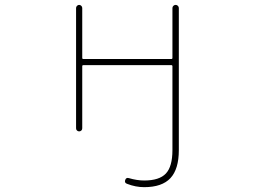

<svg xmlns="http://www.w3.org/2000/svg" viewBox="-20 -565 1040 790"><path d="M573.2 205.1Q538.1 205.1 502.9 191.4Q491.2 187.5 495.1 175.8Q499 164.1 510.7 168Q543.9 177.7 573.2 177.7Q635.7 177.7 662.6 148.9Q689.5 120.1 689.5 52.7V-292Q689.5 -296.9 685.5 -296.9H322.3Q318.4 -296.9 318.4 -292V-37.1Q318.4 -31.2 314.5 -27.8Q310.5 -24.4 305.7 -24.4Q300.8 -24.4 296.9 -27.8Q293 -31.2 293 -37.1V-532.2Q293 -537.1 296.9 -541Q300.8 -544.9 305.7 -544.9Q310.5 -544.9 314.5 -541Q318.4 -537.1 318.4 -532.2V-327.1Q318.4 -322.3 322.3 -322.3H685.5Q689.5 -322.3 689.5 -327.1V-532.2Q689.5 -537.1 693.4 -541Q697.3 -544.9 702.6 -544.9Q708 -544.9 711.9 -541Q715.8 -537.1 715.8 -532.2V52.7Q715.8 130.9 681.2 168Q646.5 205.1 573.2 205.1Z"/></svg>

Font: Rounded-X Mgen+ 1m thin
Style: Regular
Weight: 100
Designer: [Source Han Sans]
Ryoko NISHIZUKA  (kana & ideographs); Paul D. Hunt (Latin, Greek & Cyrillic); Wenlong ZHANG  (bopomofo
Version: Version 1.059.20150602